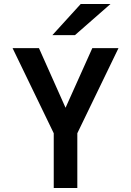

<svg xmlns="http://www.w3.org/2000/svg" viewBox="-20 -941 656 961"><path d="M249 0V-274L43 -700H175L332 -348H284L442 -700H573L367 -274V0ZM242 -765 384 -921H533L355 -765Z"/></svg>

Font: Overpass Mono Light
Style: Regular
Weight: 300
Monospace: yes
Designer: Delve Withrington, Dave Bailey
Foundry: Delve Fonts LLC
Version: Version 4.000